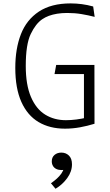

<svg xmlns="http://www.w3.org/2000/svg" viewBox="-20 -762 660 1155"><path d="M384.5 -684Q351.5 -684 324 -679.5Q296.5 -675 274.2 -666.8Q252 -658.5 234.5 -646.5Q194.5 -619.5 164.8 -557.2Q135 -495 135 -365.5Q135 -251.5 166.2 -178.8Q197.5 -106 251.8 -72.5Q306 -39 376.5 -39Q436.5 -39 506 -55.5L485 -39V-342L518.5 -316.5H308L318 -371.5H548L548.5 -17.5Q506.5 -4.5 461.5 3.8Q416.5 12 371 12Q279 12 212 -27.8Q145 -67.5 108.5 -149Q72 -230.5 72 -353.5Q72 -469.5 105.8 -556.2Q139.5 -643 213.8 -692.2Q288 -741.5 405 -741.5Q439 -741.5 472.8 -737Q506.5 -732.5 540.5 -723L549.5 -660.5Q510.5 -670.5 470.5 -677.2Q430.5 -684 384.5 -684ZM291.5 208.5Q291.5 184 308 170Q324.5 156 349 156Q376.5 156 394.8 174Q413 192 413 226.5Q413 270 384.5 309.2Q356 348.5 314 373.5L286.5 340.5Q307 326 322.2 312.2Q337.5 298.5 348.8 282.5Q360 266.5 365.5 247.5L378.5 255.5Q366.5 261 351 261Q333 261 319.5 254.8Q306 248.5 298.8 236.5Q291.5 224.5 291.5 208.5Z"/></svg>

Font: Monaspace Argon Var ExtraLight
Style: Regular
Weight: 200
Designer: Riley Cran and the Lettermatic Team
Version: Version 1.200 (Monaspace Argon Var)